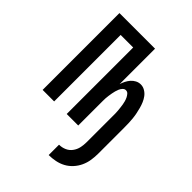

<svg xmlns="http://www.w3.org/2000/svg" viewBox="-210 -620 919 919"><g transform="rotate(45 250.0 -160.0)"><path d="M289 200V130Q308 130 325.5 122.5Q343 115 354.5 99.5Q366 84 370 65.5Q374 47 374 28V-148Q374 -157 374 -166.5Q374 -176 373 -185Q372 -194 371 -203.5Q370 -213 368.5 -222Q367 -231 364.5 -240Q362 -249 358 -257.5Q354 -266 347.5 -273.5Q341 -281 331 -281Q322 -281 315 -273.5Q308 -266 304.5 -257.5Q301 -249 298.5 -240Q296 -231 294.5 -222Q293 -213 291.5 -203.5Q290 -194 289.5 -185Q289 -176 289 -166.5Q289 -157 289 -148V0H211V-450H126V0H48V-520H289V-280Q293 -293 299 -305Q305 -317 314 -327.5Q323 -338 335.5 -344.5Q348 -351 362 -351Q377 -351 390.5 -343Q404 -335 413 -323Q422 -311 428 -297Q434 -283 438 -268Q442 -253 445 -238Q448 -223 449.5 -208Q451 -193 451.5 -178Q452 -163 452 -148V28Q452 50 448.5 72.5Q445 95 435.5 115.5Q426 136 410.5 153Q395 170 375.5 180.5Q356 191 333.5 195.5Q311 200 289 200Z"/></g></svg>

Font: Iosevka SS04
Style: Regular
Weight: 400
Monospace: yes
Designer: Belleve Invis
Foundry: Belleve Invis
Version: Version 19.0.0; ttfautohint (v1.8.4)